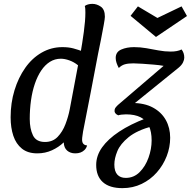

<svg xmlns="http://www.w3.org/2000/svg" viewBox="-20 -774 988 994"><path d="M173 20Q124 20 93.5 -4.5Q63 -29 49 -71Q35 -113 35 -167Q35 -241 55 -306.5Q75 -372 110.5 -422.5Q146 -473 195.5 -501.5Q245 -530 303 -530Q335 -530 359.5 -523.5Q384 -517 416 -505L488 -497Q469 -396 449.5 -295Q430 -194 410 -93Q409 -84 407 -72Q405 -60 405 -51Q405 -37 411.5 -29.5Q418 -22 431 -21Q427 -7 418 2Q409 11 397 15.5Q385 20 370 20Q344 20 327.5 5.5Q311 -9 310 -37Q284 -12 249 4Q214 20 173 20ZM213 -39Q253 -39 278.5 -65.5Q304 -92 319 -131.5Q334 -171 341 -208L384 -436Q363 -453 339 -461.5Q315 -470 295 -470Q264 -470 238.5 -454Q213 -438 193.5 -409Q174 -380 160.5 -340.5Q147 -301 140.5 -254.5Q134 -208 134 -158Q134 -108 150.5 -73.5Q167 -39 213 -39ZM486 -487 396 -494Q406 -550 414 -609Q422 -668 422 -708Q422 -719 421.5 -727.5Q421 -736 419 -743Q425 -748 435.5 -751Q446 -754 458 -754Q481 -754 502 -739.5Q523 -725 523 -687Q523 -678 517 -644.5Q511 -611 502.5 -568Q494 -525 486 -487ZM614 200Q547 200 512.5 169Q478 138 478 80Q478 32 508.5 -11Q539 -54 597 -92.5Q655 -131 737 -162L770 -121Q689 -99 646 -64Q603 -29 587.5 8.5Q572 46 572 78Q572 113 587.5 130Q603 147 631 147Q673 147 703 117Q733 87 749 42Q765 -3 765 -47Q765 -92 751 -122Q737 -152 707.5 -167Q678 -182 632 -182Q621 -182 609 -180.5Q597 -179 592 -177L662 -241Q728 -241 772 -217Q816 -193 838.5 -152.5Q861 -112 861 -61Q861 -12 843 34.5Q825 81 792 118.5Q759 156 713.5 178Q668 200 614 200ZM592 -177Q581 -182 577 -188Q573 -194 573 -199Q573 -209 576.5 -214.5Q580 -220 590 -230L827 -433Q806 -437 775.5 -439.5Q745 -442 716.5 -444Q688 -446 670 -446Q643 -446 626 -441Q609 -436 595 -422Q588 -435 583.5 -448Q579 -461 579 -474Q579 -505 607.5 -517.5Q636 -530 674 -530Q706 -530 737.5 -524.5Q769 -519 800.5 -513Q832 -507 864 -507Q899 -507 920 -518Q927 -509 930.5 -498.5Q934 -488 934 -475Q934 -465 927.5 -451Q921 -437 904 -423L663 -228ZM787 -583 656 -692 694 -741 795 -681 920 -741 948 -691 788 -583Z"/></svg>

Font: Sansita Swashed Light Light
Style: Regular
Weight: 300
Version: Version 1.003